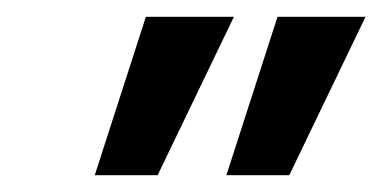

<svg xmlns="http://www.w3.org/2000/svg" viewBox="-20 -770 456 229"><path d="M93 -561 154 -750H259L168 -561ZM250 -561 311 -750H416L325 -561Z"/></svg>

Font: Lobster Two
Style: Bold Italic
Weight: 700
Designer: Pablo Impallari
Foundry: Pablo Impallari. www.impallari.com
Version: Version 2.000